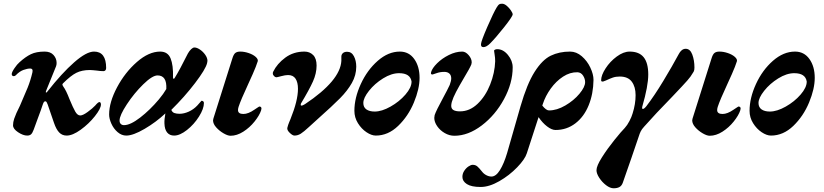

<svg xmlns="http://www.w3.org/2000/svg" viewBox="-20 -714 4424 1031"><path d="M50 -41Q50 -58 56 -76Q65 -103 87 -146Q113 -205 128.5 -243.5Q144 -282 154 -325Q155 -328 155 -334Q155 -346 142 -346Q127 -346 106 -338.5Q85 -331 65 -310Q60 -305 54 -305Q50 -305 46.5 -307.5Q43 -310 43 -316Q43 -326 57.5 -347.5Q72 -369 85 -380Q117 -409 146 -423Q175 -437 220 -437Q251 -437 267.5 -418.5Q284 -400 284 -376Q284 -366 281 -358L227 -225Q226 -223 226 -220Q226 -217 228 -217Q231 -217 235 -223Q312 -321 378 -379Q444 -437 485 -437Q550 -437 550 -349Q550 -341 546 -336.5Q542 -332 536 -332Q519 -332 500 -335Q489 -336 479.5 -337Q470 -338 463 -338Q420 -338 390 -323Q360 -308 319 -267Q315 -263 315 -260Q315 -257 320 -249Q335 -229 353 -182Q372 -136 384 -115Q396 -94 411 -94Q425 -94 451 -113Q477 -132 491 -147Q507 -166 514 -166Q518 -166 520 -162Q522 -158 522 -153Q522 -131 489.5 -90Q457 -49 413.5 -17.5Q370 14 338 14Q314 14 298 -2.5Q282 -19 270 -54L236 -153Q235 -154 232 -162Q229 -170 223 -170Q218 -170 215 -165Q212 -160 208 -148Q203 -131 180 -70L161 -18Q154 1 146.5 7.5Q139 14 126 14Q104 14 77 -4Q50 -22 50 -41Z M566 -99Q566 -165 608.5 -245Q651 -325 715 -381Q779 -437 840 -437Q881 -437 896 -400.5Q911 -364 909 -298Q909 -291 913 -291Q916 -291 919 -297Q944 -337 989 -427Q997 -441 1006.5 -450Q1016 -459 1024 -459Q1037 -459 1053.5 -448Q1070 -437 1082 -420Q1094 -403 1094 -387Q1094 -383 1092 -375Q1084 -342 1027.5 -268Q971 -194 900 -124Q905 -111 916.5 -107Q928 -103 944 -103Q968 -103 993.5 -114.5Q1019 -126 1039 -147Q1048 -157 1054 -164Q1060 -171 1062 -173Q1067 -173 1071 -170Q1075 -167 1075 -161Q1075 -130 1048.5 -88Q1022 -46 984 -16Q946 14 915 14Q891 14 877.5 -2.5Q864 -19 863 -51Q862 -72 868 -105Q818 -58 756.5 -22Q695 14 658 14Q633 14 611.5 -4.5Q590 -23 578 -50Q566 -77 566 -99ZM833 -180Q858 -210 873 -236Q877 -309 826 -309Q798 -309 749 -261Q700 -213 661 -153.5Q622 -94 622 -67Q622 -55 628.5 -48.5Q635 -42 646 -42Q680 -42 732.5 -82.5Q785 -123 833 -180Z M1124 -68Q1124 -72 1126 -78L1227 -398Q1234 -422 1243.5 -429.5Q1253 -437 1270 -437Q1292 -437 1315.5 -429Q1339 -421 1353 -408.5Q1367 -396 1364 -385Q1356 -359 1337 -316Q1318 -273 1313 -263Q1273 -177 1261 -140Q1258 -130 1258 -123Q1258 -102 1287 -102Q1313 -102 1346 -125Q1354 -130 1362.5 -136Q1371 -142 1372 -142Q1384 -142 1384 -131Q1384 -129 1382 -121Q1373 -94 1347 -61.5Q1321 -29 1286.5 -7Q1252 15 1218 15Q1203 15 1180.5 2Q1158 -11 1141 -30Q1124 -49 1124 -68Z M1523 -28Q1527 -44 1532.5 -57Q1538 -70 1540 -75Q1580 -174 1580 -237Q1580 -272 1567 -291.5Q1554 -311 1527 -311Q1512 -311 1490 -305Q1468 -299 1464 -299Q1458 -299 1451.5 -305.5Q1445 -312 1445 -320Q1445 -326 1447 -329Q1468 -372 1512 -404.5Q1556 -437 1615 -437Q1643 -437 1661.5 -418.5Q1680 -400 1680 -362Q1680 -320 1660.5 -276.5Q1641 -233 1596 -158Q1593 -147 1598 -147Q1606 -147 1618 -155Q1807 -281 1813 -387V-410Q1813 -421 1821 -428.5Q1829 -436 1844 -436Q1868 -436 1880.5 -412Q1893 -388 1893 -356Q1893 -310 1869.5 -268.5Q1846 -227 1806 -186.5Q1766 -146 1684 -73L1640 -33Q1611 -6 1595 4Q1579 14 1561 14Q1551 14 1535.5 -1Q1520 -16 1523 -28Z M1883 -119Q1883 -188 1917.5 -263Q1952 -338 2008.5 -387.5Q2065 -437 2127 -437Q2176 -437 2204.5 -397Q2233 -357 2233 -296Q2233 -237 2202.5 -163.5Q2172 -90 2118 -38Q2064 14 1998 14Q1975 14 1948 -4Q1921 -22 1902 -52.5Q1883 -83 1883 -119ZM2190 -276Q2183 -321 2123 -321Q2082 -321 2037 -293Q1992 -265 1961.5 -226.5Q1931 -188 1931 -161Q1931 -138 1947.5 -126.5Q1964 -115 1992 -115Q2030 -115 2077 -141.5Q2124 -168 2157 -206Q2190 -244 2190 -276Z M2312 -81Q2312 -86 2314 -96Q2322 -120 2359 -188Q2384 -234 2395 -258Q2403 -280 2403 -293Q2403 -310 2393 -319Q2383 -328 2366 -328Q2343 -328 2324 -321Q2305 -314 2303 -314Q2297 -314 2295 -316.5Q2293 -319 2295 -327Q2301 -348 2327 -374Q2353 -400 2390 -418.5Q2427 -437 2462 -437Q2480 -437 2496.5 -418Q2513 -399 2513 -379Q2513 -376 2511 -368Q2503 -348 2471 -295Q2445 -251 2429 -220.5Q2413 -190 2406 -166Q2403 -154 2403 -146Q2403 -130 2415 -123Q2427 -116 2450 -116Q2502 -116 2544.5 -156.5Q2587 -197 2612 -260Q2637 -323 2639 -385Q2639 -404 2636 -421Q2633 -438 2633 -442Q2634 -446 2639.5 -448Q2645 -450 2650 -450Q2682 -450 2707.5 -419Q2733 -388 2733 -352Q2733 -268 2686.5 -182Q2640 -96 2567 -40.5Q2494 15 2420 15Q2393 15 2368 0.5Q2343 -14 2327.5 -36.5Q2312 -59 2312 -81ZM2563 -478Q2564 -494 2597 -570Q2630 -646 2647 -674Q2655 -687 2660 -690.5Q2665 -694 2676 -694Q2688 -694 2701 -683Q2714 -672 2723.5 -658Q2733 -644 2733 -637Q2733 -626 2687.5 -568.5Q2642 -511 2612 -481Q2592 -461 2576 -461Q2561 -461 2563 -478Z M3167 -285Q3166 -210 3141 -148.5Q3116 -87 3069.5 -51.5Q3023 -16 2963 -16Q2943 -16 2918 -35Q2893 -54 2872 -85L2809 109Q2799 141 2757 184.5Q2715 228 2661 259Q2607 290 2561 290Q2511 290 2487 274.5Q2463 259 2463 236Q2463 218 2473 203Q2483 188 2496 179.5Q2509 171 2518 171Q2533 171 2543 179.5Q2553 188 2568 207Q2577 219 2591 226.5Q2605 234 2619 234Q2643 234 2664.5 199.5Q2686 165 2703 108L2775 -143Q2810 -264 2851 -328.5Q2892 -393 2937.5 -415Q2983 -437 3041 -437Q3075 -437 3104 -412Q3133 -387 3150 -351Q3167 -315 3167 -285ZM3122 -273Q3122 -291 3111 -308Q3100 -325 3081 -326Q3041 -327 3003.5 -302.5Q2966 -278 2937.5 -238.5Q2909 -199 2895 -156L2892 -147Q2913 -121 2928 -121Q2970 -121 3015.5 -147.5Q3061 -174 3091.5 -210.5Q3122 -247 3122 -273Z M3183 200Q3183 177 3212.5 130.5Q3242 84 3279.5 37.5Q3317 -9 3335 -27Q3348 -41 3360 -64Q3372 -87 3377 -105Q3393 -155 3393 -203Q3393 -248 3372.5 -275.5Q3352 -303 3308 -303Q3287 -303 3271 -297.5Q3255 -292 3234 -282Q3220 -276 3218 -276Q3212 -276 3210 -277.5Q3208 -279 3208 -283Q3208 -310 3232 -347Q3256 -384 3292 -410.5Q3328 -437 3361 -437Q3412 -437 3436.5 -406.5Q3461 -376 3461 -314Q3461 -252 3429 -142Q3428 -139 3428 -135Q3428 -129 3432 -129Q3439 -129 3451 -144Q3494 -200 3542 -279.5Q3590 -359 3625 -424Q3631 -436 3640.5 -444Q3650 -452 3662 -452Q3686 -452 3697.5 -421Q3709 -390 3709 -351Q3709 -337 3705 -329.5Q3701 -322 3688 -303Q3676 -286 3641 -249Q3606 -212 3590 -195Q3498 -101 3439 -34Q3426 -20 3420.5 -8.5Q3415 3 3415 4Q3413 10 3370 136Q3357 172 3344.5 209Q3332 246 3324 268Q3318 284 3306 290.5Q3294 297 3275 297Q3256 297 3234.5 280.5Q3213 264 3198 241Q3183 218 3183 200Z M3697 -68Q3697 -72 3699 -78L3800 -398Q3807 -422 3816.5 -429.5Q3826 -437 3843 -437Q3865 -437 3888.5 -429Q3912 -421 3926 -408.5Q3940 -396 3937 -385Q3929 -359 3910 -316Q3891 -273 3886 -263Q3846 -177 3834 -140Q3831 -130 3831 -123Q3831 -102 3860 -102Q3886 -102 3919 -125Q3927 -130 3935.5 -136Q3944 -142 3945 -142Q3957 -142 3957 -131Q3957 -129 3955 -121Q3946 -94 3920 -61.5Q3894 -29 3859.5 -7Q3825 15 3791 15Q3776 15 3753.5 2Q3731 -11 3714 -30Q3697 -49 3697 -68Z M4005 -119Q4005 -188 4039.5 -263Q4074 -338 4130.5 -387.5Q4187 -437 4249 -437Q4298 -437 4326.5 -397Q4355 -357 4355 -296Q4355 -237 4324.5 -163.5Q4294 -90 4240 -38Q4186 14 4120 14Q4097 14 4070 -4Q4043 -22 4024 -52.5Q4005 -83 4005 -119ZM4312 -276Q4305 -321 4245 -321Q4204 -321 4159 -293Q4114 -265 4083.5 -226.5Q4053 -188 4053 -161Q4053 -138 4069.5 -126.5Q4086 -115 4114 -115Q4152 -115 4199 -141.5Q4246 -168 4279 -206Q4312 -244 4312 -276Z"/></svg>

Font: EB Garamond ExtraBold
Style: Italic
Weight: 800
Italic angle: -17.2°
Designer: Georg Duffner and Octavio Pardo
Foundry: Georg Duffner
Version: Version 1.000